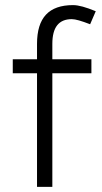

<svg xmlns="http://www.w3.org/2000/svg" viewBox="-20 -732 400 752"><path d="M125 0V-560Q125 -637 160 -674.5Q195 -712 266 -712Q282 -712 304 -706Q326 -700 355 -688L333 -637Q307 -647 289.5 -652Q272 -657 261 -657Q223 -657 204 -633Q185 -609 185 -560V0ZM30 -445V-500H338V-445Z"/></svg>

Font: Figtree Light
Style: Regular
Weight: 300
Designer: Erik Kennedy
Foundry: Erik Kennedy
Version: Version 2.001;gftools[0.9.30]